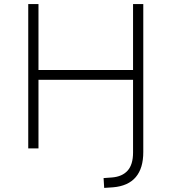

<svg xmlns="http://www.w3.org/2000/svg" viewBox="-20 -725 838 938"><path d="M489 193 486 145 527 142Q577 138 603.5 108.5Q630 79 630 20V-335H168V0H118V-705H168V-383H630V-705H680V18Q680 57 671 87.5Q662 118 643.5 140Q625 162 597 174.5Q569 187 533 190Z"/></svg>

Font: Nunito Sans 7pt ExtraLight
Style: Regular
Weight: 250
Designer: Vernon Adams
Foundry: Vernon Adams
Version: Version 3.101;gftools[0.9.27]